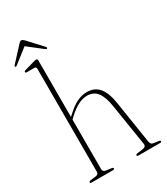

<svg xmlns="http://www.w3.org/2000/svg" viewBox="-222 -943 898 1034"><g transform="rotate(-30 226.5 -426.5)"><path d="M112.5 -712V-361.5L117 -365.5Q157.5 -404 188.8 -419.5Q220 -435 252 -435Q301 -435 328 -402Q355 -369 365 -305L406.5 -40Q408 -30 412.5 -24Q417 -18 429.5 -16.5L458.5 -12.5Q467 -11.5 467 -5.5Q467 0 458.5 0H323.5Q314.5 0 314.5 -5.5Q314.5 -11.5 324 -13L358.5 -17.5Q382.5 -21 379.5 -40L338 -300.5Q328.5 -359.5 306.5 -388.5Q284.5 -417.5 243 -417.5Q217 -417.5 188.2 -403.2Q159.5 -389 124 -356L112.5 -345V-36.5Q112.5 -20 131.5 -17.5L165 -13Q174 -12 174 -5.5Q174 0 165.5 0H31.5Q23.5 0 23.5 -5.5Q23.5 -11.5 34 -13.5L66.5 -17.5Q85.5 -20 85.5 -36V-676.5Q85.5 -689 74 -689H27Q18.5 -689 18.5 -695Q18.5 -700 27 -702.5L88 -720Q98 -723 103 -723Q112.5 -723 112.5 -712ZM-0.5 -748.5Q-8 -742 -11.5 -745Q-16.5 -749 -10.5 -755L70 -842.5Q80 -853 86.5 -853Q94 -853 104 -842.5L185 -755Q190 -749 185 -745Q181 -742 173.5 -748.5L86.5 -816.5Z"/></g></svg>

Font: Fraunces 144pt Soft Thin
Style: Regular
Weight: 100
Version: Version 1.000;[0bf87f6ff]